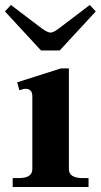

<svg xmlns="http://www.w3.org/2000/svg" viewBox="-24 -752 405 772"><path d="M-4 -706 20 -732 145 -637Q168 -621 179 -621Q191 -621 212 -637L337 -732L361 -706L216 -549H141ZM27 -36H52Q106 -36 106 -72V-365Q106 -395 78 -395Q74 -395 67 -393Q60 -391 54 -389L45 -421L221 -477H253V-72Q253 -54 267 -45Q281 -36 307 -36H332V0H27Z"/></svg>

Font: Taviraj DemiBold
Style: Regular
Weight: 600
Designer: Katatrad Team
Foundry: CadsonDemak
Version: Version 1.030